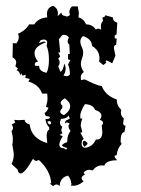

<svg xmlns="http://www.w3.org/2000/svg" viewBox="-20 -623 484 657"><path d="M19.5 -62Q27.3 -77.1 27.3 -96.7L22 -129.4Q23.9 -132.8 23.9 -146Q23.9 -159.2 19.5 -173.3Q24.4 -179.7 24.4 -185.5Q24.4 -191.4 20 -196.8L32.2 -203.6L28.3 -212.9Q36.6 -211.9 45.4 -211.9Q54.2 -211.9 64 -212.9Q66.4 -200.2 81.5 -197.3Q86.9 -149.4 141.6 -133.3L139.6 -156.2Q139.6 -176.3 148.4 -179.2V-187Q137.7 -197.8 135.3 -215.3Q150.9 -215.3 150.9 -221.7Q149.9 -224.6 145 -224.6Q133.3 -224.6 132.8 -236.8Q140.6 -240.2 146 -254.9L137.2 -256.8Q142.6 -274.4 142.6 -286.1L141.6 -302.7H124Q113.8 -333 77.1 -344.2L82 -353L66.4 -356.4L68.4 -367.2L57.1 -364.3L52.7 -372.1L49.3 -364.7Q46.9 -380.9 36.6 -382.3L41.5 -388.2L32.7 -396L35.6 -408.7Q35.6 -419.9 22.9 -426.8L23.9 -475.6L36.1 -474.6Q44.4 -485.8 44.4 -495.6Q44.4 -502 41.5 -507.3Q66.9 -518.1 79.6 -539.6H97.2Q111.3 -561.5 141.6 -563.5L140.6 -574.7Q140.6 -597.2 161.6 -603Q178.2 -595.2 178.2 -576.2L177.2 -567.4L189.9 -580.1Q191.4 -568.4 204.1 -568.4Q205.6 -566.4 208.5 -566.4Q212.4 -566.4 219.2 -571.3L217.3 -581.5Q217.3 -592.3 226.1 -601.1H246.1L250 -578.6L248.5 -563.5Q266.1 -559.1 274.9 -539.6Q296.4 -539.6 308.1 -521.5Q311.5 -524.9 315.9 -524.9Q321.3 -524.9 326.2 -521.5L325.2 -531.7Q325.2 -545.4 332.5 -551.3L330.6 -563.5Q338.9 -563.5 340.3 -570.8L366.2 -563.5Q366.2 -549.8 381.3 -545.4L378.9 -505.4L372.6 -501.5V-491.7L379.4 -490.7L377.4 -469.2Q369.6 -469.2 369.6 -458.5L375 -432.1L363.8 -406.2Q348.1 -416 343.8 -416Q341.8 -414.6 341.8 -412.6Q341.8 -410.6 343.8 -408.2L333.5 -400.4L319.3 -412.1L320.3 -423.3Q320.3 -450.7 294.9 -465.8Q293.9 -490.2 263.7 -499.5Q254.9 -491.2 254.9 -481.4Q254.9 -472.2 259.8 -462.2Q264.6 -452.1 264.6 -442.4Q264.6 -432.6 260.7 -423.3Q256.8 -414.1 256.8 -404.3Q256.8 -390.1 267.1 -376.5Q256.3 -370.1 256.3 -357.4L257.3 -348.6L267.1 -351.1Q272.9 -351.1 284.7 -344.2Q316.4 -329.1 328.1 -328.6Q341.3 -295.4 379.4 -282.7Q379.4 -261.7 395 -247.1L393.6 -237.3Q393.6 -226.1 403.8 -217.3L401.4 -202.6Q401.4 -192.9 409.7 -192.9L405.8 -170.9Q392.6 -170.9 392.6 -137.2L396.5 -130.9Q380.9 -114.7 379.4 -91.8Q372.1 -91.8 372.1 -87.9Q372.1 -83.5 380.9 -74.7Q342.3 -74.2 336.9 -56.2L328.6 -57.1Q310.1 -57.1 297.4 -40L285.6 -42Q274.4 -42 266.1 -32.2L270.5 -25.9Q259.3 -20.5 259.3 -13.7Q259.3 -8.3 266.1 -2.4Q248 12.7 231.4 12.7L221.7 11.7Q224.6 8.8 224.6 5.9Q224.6 3.9 223.1 2Q223.1 -9.3 212.9 -22Q185.5 -16.1 184.1 13.7Q178.7 8.3 173.3 8.3Q168.5 8.3 161.6 13.7L149.9 4.9L155.3 4.4Q152.8 -39.1 112.8 -75.7L105 -72.3Q99.1 -72.3 92.8 -79.6Q64.5 -29.3 50.3 -29.3Q43 -29.3 40 -43ZM207.5 -362.3Q214.8 -362.3 219.2 -368.2Q219.2 -388.2 212.9 -402.3L220.7 -417.5L212.9 -419.9V-438H218.8L217.3 -469.7Q211.4 -475.6 211.4 -482.4Q211.4 -487.3 215.8 -494.1Q210.4 -503.9 198.2 -503.9Q192.4 -503.9 188.5 -497.3Q184.6 -490.7 181.6 -489.7L186 -443.8L179.2 -443.4L186 -430.2L179.2 -421.9Q184.1 -417 184.1 -409.7Q184.1 -402.3 179.2 -396L187 -377Q196.8 -382.8 199.7 -405.3Q204.6 -397.5 204.6 -388.2Q204.6 -376.5 197.3 -364.3ZM139.6 -374Q147.5 -390.1 147.5 -418.9Q147.5 -447.3 139.6 -465.8L141.6 -479.5Q139.2 -487.8 129.9 -487.8L119.6 -485.8L112.8 -475.6L130.4 -481L137.7 -478.5Q98.1 -464.4 98.1 -441.4Q98.1 -427.2 110.4 -412.1Q99.1 -411.1 99.1 -402.3L99.6 -397.9L113.8 -397.5Q113.8 -378.4 139.6 -374ZM199.2 -229Q220.2 -244.1 220.2 -259.8Q220.2 -273.4 201.7 -286.6Q187.5 -278.3 187.5 -271Q187.5 -266.1 193.8 -261.7L192.9 -252.9Q186 -246.1 186 -240.7Q186 -233.4 199.2 -229ZM269 -117.2Q296.4 -119.1 308.1 -145.5H311.5Q330.1 -145.5 330.1 -172.4L328.1 -193.4Q332.5 -198.2 332.5 -202.6Q332.5 -209.5 321.8 -212.9Q327.1 -221.2 327.1 -227.1Q327.1 -239.7 305.2 -247.1Q298.3 -265.6 270.5 -266.6Q254.4 -240.7 254.4 -225.1L255.4 -217.3H262.2Q256.3 -204.6 256.3 -192.9L261.7 -170.4L254.9 -169.4L266.6 -147.5Q259.3 -145 259.3 -129.9Q259.3 -120.6 269 -117.2ZM205.6 -111.3Q208 -111.3 210 -116.7Q192.4 -121.1 192.4 -125.5Q192.4 -129.4 206.1 -135.7L207.5 -135.3Q210.4 -135.3 210.4 -143.1Q210.4 -161.1 221.7 -175.3Q214.4 -182.6 214.4 -191.4Q214.4 -196.3 218.3 -198.7Q216.8 -202.6 211.4 -202.6Q210.4 -204.1 209 -204.1Q206.5 -204.1 201.7 -199.7L204.6 -210L218.8 -216.8L214.8 -228Q208 -216.3 188.5 -216.3L185.1 -204.6Q185.1 -193.8 192.9 -189.5L189.9 -179.2Q189.9 -173.3 193.4 -167L184.1 -161.1L194.8 -157.2Q183.1 -138.2 183.1 -127.9Q183.1 -115.7 199.2 -115.7Q202.1 -111.8 205.1 -111.8Q205.1 -111.3 205.6 -111.3ZM149.9 -197.3Q154.8 -197.3 154.8 -203.1L151.4 -209L142.1 -207Q145 -197.8 149.9 -197.3ZM268.1 -120.6Q263.2 -128.4 263.2 -134.3Q263.2 -139.6 268.1 -141.6Q279.3 -137.2 279.3 -131.8Q279.3 -127.4 268.1 -120.6Z"/></svg>

Font: Truetypewriter PolyglOTT
Style: Regular
Weight: 400
Designer: Sergey Beatoff a.k.a. Sam_T
Version: Version 3.76